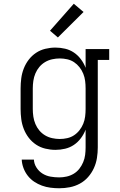

<svg xmlns="http://www.w3.org/2000/svg" viewBox="-20 -792 640 1025"><path d="M296 213Q273 213 249.5 210Q226 207 204 199Q182 191 162.5 178Q143 165 128.5 146.5Q114 128 105.5 105.5Q97 83 96 60H161Q162 83 175 103Q188 123 207.5 135Q227 147 250 151Q273 155 296 155Q316 155 336 150.5Q356 146 373.5 135.5Q391 125 403.5 109Q416 93 424 74Q432 55 434.5 35Q437 15 437 -5V-100Q428 -76 412 -54.5Q396 -33 374.5 -18.5Q353 -4 327.5 2Q302 8 276 8Q249 8 222 1.5Q195 -5 172.5 -20Q150 -35 133.5 -56.5Q117 -78 107 -103.5Q97 -129 93.5 -156Q90 -183 90 -210V-320Q90 -347 93.5 -374Q97 -401 107 -426.5Q117 -452 133.5 -473.5Q150 -495 172.5 -510Q195 -525 222 -531.5Q249 -538 276 -538Q302 -538 327.5 -532Q353 -526 374.5 -511.5Q396 -497 412 -475.5Q428 -454 437 -430V-530H563V-472H502V-5Q502 23 497.5 51.5Q493 80 481 106Q469 132 450 153.5Q431 175 406 188.5Q381 202 353 207.5Q325 213 296 213ZM299 -50Q319 -50 339 -54.5Q359 -59 375.5 -70Q392 -81 404.5 -97Q417 -113 424.5 -131.5Q432 -150 434.5 -170Q437 -190 437 -210V-320Q437 -340 434.5 -360Q432 -380 424.5 -398.5Q417 -417 404.5 -433Q392 -449 375.5 -460Q359 -471 339 -475.5Q319 -480 299 -480Q279 -480 258.5 -475.5Q238 -471 220.5 -460.5Q203 -450 190 -434.5Q177 -419 169 -400Q161 -381 158 -360.5Q155 -340 155 -320V-210Q155 -190 158 -169.5Q161 -149 169 -130Q177 -111 190 -95.5Q203 -80 220.5 -69.5Q238 -59 258.5 -54.5Q279 -50 299 -50ZM289 -592 247 -628 374 -772 426 -728Z"/></svg>

Font: Iosevka Slab Light Extended
Style: Regular
Weight: 300
Width: 7
Monospace: yes
Designer: Belleve Invis
Foundry: Belleve Invis
Version: Version 11.1.0; ttfautohint (v1.8.3)